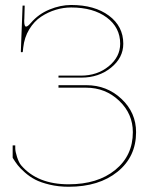

<svg xmlns="http://www.w3.org/2000/svg" viewBox="-20 -732 580 755"><path d="M210 -387.2V-397H319.8Q400.4 -397 457.8 -343Q515.1 -289.1 515.1 -212.4Q515.1 -115.7 442.1 -56.6Q369.1 2.4 250 2.4Q210 2.4 175.3 -5.9Q140.6 -14.2 118.7 -25.6Q96.7 -37.1 77.6 -54Q58.6 -70.8 49.3 -83Q40 -95.2 30.8 -109.9Q29.8 -111.8 29.8 -112.3V-160.2H40V-148.9Q40 -136.2 47.1 -114.3Q54.2 -92.3 63.5 -81.5Q127.4 -7.3 250 -7.3Q363.8 -7.3 433.1 -63.7Q502.4 -120.1 502.4 -212.4Q502.4 -284.7 448.5 -335.9Q394.5 -387.2 318.4 -387.2ZM210 -426.8V-434.6H298.3Q362.3 -434.6 407.5 -471.4Q452.6 -508.3 452.6 -560.1Q452.6 -624 399.7 -663.3Q346.7 -702.6 259.8 -702.6Q229.5 -702.6 199.5 -693.6Q169.4 -684.6 141.8 -666.5Q114.3 -648.4 95 -616.7Q75.7 -585 71.3 -544.4L69.8 -529.8Q69.8 -526.4 65.9 -526.4Q62 -526.4 62 -529.8L68.8 -710H77.1L75.7 -658.2Q75.7 -657.2 75.4 -654.3Q75.2 -651.4 75.2 -650.4Q75.2 -627.4 82.5 -627.4Q88.9 -627.4 101.6 -642.1Q131.3 -676.8 174.6 -694.6Q217.8 -712.4 259.8 -712.4Q352.1 -712.4 408.4 -670.4Q464.8 -628.4 464.8 -560.1Q464.8 -504.9 416.5 -465.8Q368.2 -426.8 299.8 -426.8Z"/></svg>

Font: ZnikomitNo25
Style: Regular
Weight: 100
Designer: gluk
Foundry: gluk
Version: Version 0.56